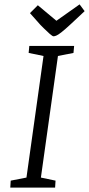

<svg xmlns="http://www.w3.org/2000/svg" viewBox="-20 -858 407 878"><path d="M27 0 29 -32 101 -46 179 -602 111 -616 114 -648H319L316 -616L245 -602L167 -46L234 -32L232 0ZM225 -692Q220 -692 207 -703.5Q194 -715 181.5 -727.5Q169 -740 165 -744L117 -798L153 -834L238 -763L344 -838L367 -807L305 -749Q277 -723 261 -710.5Q245 -698 237 -695Q229 -692 225 -692Z"/></svg>

Font: Faustina Light
Style: Italic
Weight: 300
Italic angle: -8°
Designer: Alfonso Garcia
Foundry: http://www.omnibus-type.com
Version: Version 1.200